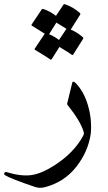

<svg xmlns="http://www.w3.org/2000/svg" viewBox="-103 -679 523 928"><path d="M246.1 -278.8Q249 -291 263.7 -276.4Q302.7 -236.3 322.3 -169.2Q341.8 -102.1 335.9 -34.7Q324.2 52.2 266.1 126.7Q208 201.2 114.3 225.6Q88.9 232.4 66.4 224.6Q-50.8 185.1 -79.1 167.5Q-83 165 -83 161.1Q-83 157.2 -79.6 154.3Q-76.2 151.4 -71.3 152.8Q-2.9 173.8 46.9 167.5Q96.7 161.1 161.1 119.6Q256.8 57.6 299.8 -24.4Q303.7 -31.7 301.8 -40Q287.1 -92.8 223.6 -171.4Q220.7 -175.8 221.7 -178.7ZM98.6 -633.3Q101.1 -637.2 106.9 -635.3Q140.1 -624 167.5 -602.5L203.6 -656.2Q206.1 -660.2 211.9 -658.2Q251.5 -644.5 282.7 -616.7Q287.1 -612.8 284.2 -607.9L238.8 -536.1Q270.5 -522.9 296.9 -499.5Q301.3 -495.6 298.3 -490.7L250.5 -415Q247.6 -410.6 240.7 -416.5Q234.4 -421.9 184.1 -452.1L146.5 -392.6Q143.6 -388.2 136.5 -394Q129.4 -399.9 66.4 -438Q62.5 -440.4 64.9 -443.8L113.3 -516.1Q97.2 -526.9 51.3 -554.7Q47.4 -557.1 49.8 -560.5ZM182.1 -485.8 217.8 -539.1Q217.8 -539.1 218.3 -539.6Q204.6 -548.8 169.4 -569.8L134.3 -513.7Q160.2 -502.9 182.1 -485.8Z"/></svg>

Font: Amiri
Style: Regular
Weight: 400
Designer: Khaled Hosny
Version: Version 000.108